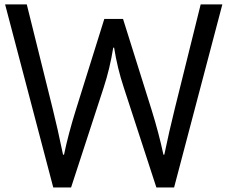

<svg xmlns="http://www.w3.org/2000/svg" viewBox="-20 -805 1020 861"><path d="M977.1 -785.2 760.7 35.6H681.2L535.2 -412.1Q506.3 -499 491.7 -591.3H487.8Q472.7 -497.1 444.8 -412.1L298.8 35.6H218.8L2.9 -785.2H100.1L215.8 -319.3Q237.3 -233.9 262.7 -111.3H267.1Q286.1 -203.1 319.8 -311L447.8 -720.2H531.7L660.2 -311Q692.4 -207.5 712.9 -111.3H716.8Q737.8 -212.9 764.2 -319.3L879.9 -785.2Z"/></svg>

Font: FORM UDPGothic
Style: Regular
Weight: 400
Foundry: Pronama LLC
Version: Version 1.05101